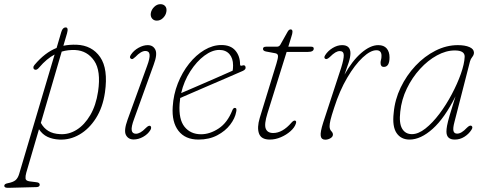

<svg xmlns="http://www.w3.org/2000/svg" viewBox="-96 -662 2326 921"><path d="M92.5 -339Q80.5 -324 71 -328Q64.5 -330.5 64.2 -337.5Q64 -344.5 69.5 -350.5Q119.5 -410 175.5 -432L198 -508.5Q204.5 -530.5 219 -530.5Q233.5 -530.5 225.5 -502L208 -442.5Q237.5 -448.5 271 -447.5Q345.5 -444.5 384.5 -388Q423.5 -331.5 407.5 -219Q397 -146.5 364.2 -95Q331.5 -43.5 285.5 -16.8Q239.5 10 188.5 7.5Q156.5 6 132 -5.5Q107.5 -17 91 -42L30 166.5Q25.5 182.5 26.5 194Q27.5 205.5 46 208L78 212Q94.5 213.5 94.5 224Q94.5 235 78.5 235.5L-56 239Q-75.5 239.5 -75.5 229.5Q-75.5 220 -59.5 217Q-33 212 -21.5 202.2Q-10 192.5 -4 172L166 -400.5Q128 -380.5 92.5 -339ZM193 -18.5Q234 -16 271.8 -39.5Q309.5 -63 337 -109.8Q364.5 -156.5 374.5 -223.5Q389 -322 355.8 -370.5Q322.5 -419 265 -422Q230.5 -423.5 200 -414.5L100 -72.5Q113.5 -47.5 136 -33.8Q158.5 -20 193 -18.5Z M656 -563Q642 -563 633.5 -573.2Q625 -583.5 627.5 -599.5Q630.5 -616 643.8 -629Q657 -642 673.5 -642Q688.5 -642 696.8 -632Q705 -622 702 -605.5Q699.5 -589.5 686.5 -576.2Q673.5 -563 656 -563ZM547.5 -92Q533 -53.5 535.8 -37Q538.5 -20.5 556 -20.5Q566 -20.5 577.5 -26.8Q589 -33 603.5 -48Q617.5 -62 625 -58Q629 -55.5 629 -49.5Q629 -43.5 625 -37.5Q613 -18 590.5 -5.5Q568 7 545 7Q519.5 7 508.2 -14.2Q497 -35.5 516 -88L609.5 -345.5Q623.5 -383 621.5 -400.2Q619.5 -417.5 601.5 -417.5Q580.5 -417.5 553.5 -389Q547.5 -383.5 542.5 -380.2Q537.5 -377 532.5 -380Q522.5 -385.5 532 -399.5Q545.5 -420 568.5 -432.8Q591.5 -445.5 612.5 -445.5Q638.5 -445.5 649.2 -423.5Q660 -401.5 641 -351Z M1037 -125.5Q1031.5 -94.5 1008.2 -64Q985 -33.5 946.2 -13Q907.5 7.5 856 7.5Q792.5 7.5 760 -34.5Q727.5 -76.5 732.5 -150Q736 -208.5 757 -261.8Q778 -315 811 -356.5Q844 -398 884.2 -422Q924.5 -446 966 -446Q1010.5 -446 1033 -419.5Q1055.5 -393 1055.5 -353.5Q1055.5 -344 1065.5 -347.5Q1080.5 -352.5 1082 -339.5Q1084 -329 1069 -322Q1035 -307 990.8 -288Q946.5 -269 902 -249.8Q857.5 -230.5 821.5 -215Q785.5 -199.5 768.5 -192Q766.5 -178 765.5 -164Q760.5 -89.5 789.2 -53.8Q818 -18 868.5 -18Q911 -18 953 -45.8Q995 -73.5 1018.5 -133Q1023 -144.5 1030.5 -144.5Q1041.5 -144.5 1037 -125.5ZM956 -422.5Q921.5 -422.5 884.2 -394.8Q847 -367 816.8 -320Q786.5 -273 773 -215.5Q797.5 -226 840.5 -244.5Q883.5 -263 932 -284.2Q980.5 -305.5 1020 -323Q1022 -333 1022 -348.5Q1022 -382.5 1004.5 -402.5Q987 -422.5 956 -422.5Z M1225 -406.5 1179.5 -415Q1165.5 -418 1165.5 -427.5Q1165.5 -438 1180.5 -438H1232Q1243.5 -438 1249 -448L1283.5 -509.5Q1290 -521 1298 -521Q1307 -521 1307 -509.5Q1307 -505.5 1305.5 -498.8Q1304 -492 1301 -483.5L1287 -438H1397Q1409 -438 1409 -429Q1409 -413 1381 -413H1279L1187 -118.5Q1170.5 -65.5 1178.8 -44.8Q1187 -24 1214.5 -24Q1259 -24 1302 -73.5Q1312 -85 1319.5 -83.5Q1327.5 -81.5 1323 -68.5Q1317 -50 1297.2 -32.5Q1277.5 -15 1251.2 -3.8Q1225 7.5 1198.5 7.5Q1157 7.5 1146.5 -21.2Q1136 -50 1150 -96.5L1230 -357Q1238 -383 1237.5 -393.5Q1237 -404 1225 -406.5Z M1465 -379.5Q1455.5 -384.5 1464 -397.5Q1476.5 -417.5 1499.2 -431.5Q1522 -445.5 1545 -445.5Q1585 -445.5 1585 -406.5Q1585 -388.5 1576.8 -362.8Q1568.5 -337 1556.5 -304Q1594 -371 1637.2 -408.2Q1680.5 -445.5 1718.5 -445.5Q1745.5 -445.5 1759 -429.5Q1772.5 -413.5 1772.5 -386.5Q1772.5 -341 1745 -341Q1729.5 -341 1729.5 -360.5Q1729.5 -368 1731.8 -375.5Q1734 -383 1734 -394.5Q1734 -421 1709.5 -421Q1681 -421 1643.5 -386Q1606 -351 1569.5 -289Q1533 -227 1507 -145.5Q1493.5 -104.5 1489.2 -86Q1485 -67.5 1485 -56.5Q1485 -41.5 1493 -33.2Q1501 -25 1501 -16.5Q1501 -6 1489.2 1Q1477.5 8 1464 8Q1445.5 8 1442.5 -9.8Q1439.5 -27.5 1454.5 -74.5L1540.5 -337Q1553.5 -378.5 1553 -397.8Q1552.5 -417 1534 -417Q1524 -417 1512.8 -410.5Q1501.5 -404 1485.5 -388Q1471.5 -375.5 1465 -379.5Z M2084 -77Q2076 -47 2079.2 -34Q2082.5 -21 2097 -21Q2117.5 -21 2143 -48.5Q2157.5 -63 2165.5 -58.5Q2174.5 -52.5 2165 -38.5Q2152.5 -19 2131.5 -5.8Q2110.5 7.5 2085.5 7.5Q2045.5 7.5 2045.5 -31Q2045.5 -42.5 2048.5 -59.2Q2051.5 -76 2061 -108.8Q2070.5 -141.5 2089 -200Q2037 -95.5 1979.5 -44Q1922 7.5 1868.5 7.5Q1827.5 7.5 1806.2 -24Q1785 -55.5 1792.5 -120.5Q1798 -184 1826 -242.2Q1854 -300.5 1897.2 -346.5Q1940.5 -392.5 1993 -419Q2045.5 -445.5 2100 -445.5Q2134.5 -445.5 2155.8 -436.2Q2177 -427 2177.5 -410Q2177.5 -398.5 2169.5 -388.8Q2161.5 -379 2158.5 -367.5ZM1824 -126Q1817.5 -71 1833 -44.8Q1848.5 -18.5 1880 -18.5Q1910.5 -18.5 1944.8 -45.5Q1979 -72.5 2011.8 -116Q2044.5 -159.5 2071.2 -210Q2098 -260.5 2114.8 -308Q2131.5 -355.5 2133 -389.5Q2134 -420 2085.5 -420Q2043.5 -420 2000 -396.2Q1956.5 -372.5 1918.8 -331.2Q1881 -290 1855.5 -237.2Q1830 -184.5 1824 -126Z"/></svg>

Font: Fraunces 72pt S100 Thin
Style: Italic
Weight: 100
Italic angle: -16°
Version: Version 1.000; ttfautohint (v1.8.3)